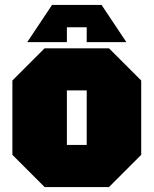

<svg xmlns="http://www.w3.org/2000/svg" viewBox="-20 -755 620 775"><path d="M30 -130V-430L160 -560H420L550 -430V-130L420 0H160ZM250 -170H330V-390H250ZM250 -585H90L190 -735H390L490 -585H330V-645H250Z"/></svg>

Font: Tektur SemiCondensed Black
Style: Regular
Weight: 900
Width: 4
Designer: Adam Jagosz
Foundry: Adam Jagosz
Version: Version 1.005;gftools[0.9.30]